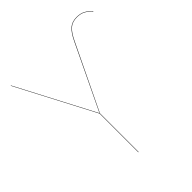

<svg xmlns="http://www.w3.org/2000/svg" viewBox="-188 -821 951 951"><g transform="rotate(-45 287.5 -345.0)"><path d="M239 -271 25 -680H27L240 -273L403 -613Q423 -655 443.5 -672.5Q464 -690 496 -690Q522 -690 540 -680.5Q558 -671 575 -652L574 -650Q556 -670 538.5 -679Q521 -688 496 -688Q465 -688 445 -671Q425 -654 405 -612L241 -271V0H239Z"/></g></svg>

Font: FiraGO Two
Style: Regular
Weight: 100
Designer: bBox Type
Foundry: bBox Type GmbH
Version: Version 1.001